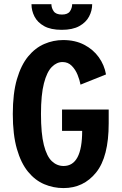

<svg xmlns="http://www.w3.org/2000/svg" viewBox="-20 -900 590 930"><path d="M287.5 11Q238.5 11 194.2 -7.8Q150 -26.5 115.8 -68.2Q81.5 -110 61.8 -178.8Q42 -247.5 42 -348Q42 -448 62 -516.5Q82 -585 116.5 -626.8Q151 -668.5 194.8 -687.2Q238.5 -706 286 -706Q344 -706 387.8 -683.2Q431.5 -660.5 458.5 -622.8Q485.5 -585 493.5 -539.5L370 -490Q366 -512 355.8 -537.5Q345.5 -563 327.5 -581.2Q309.5 -599.5 283 -599.5Q254.5 -599.5 230.8 -575.5Q207 -551.5 192.8 -496.5Q178.5 -441.5 178.5 -348Q178.5 -252.5 192.5 -197.5Q206.5 -142.5 231.2 -119.2Q256 -96 288 -96Q378 -96 378 -266H280.5V-369.5H506.5V-302.5Q506.5 -140.5 445.8 -64.8Q385 11 287.5 11ZM279 -755.5Q226 -755.5 193.8 -773.5Q161.5 -791.5 147 -820Q132.5 -848.5 132.5 -879.5H229Q229 -861.5 240 -845.5Q251 -829.5 280 -829.5Q308.5 -829.5 319 -845.5Q329.5 -861.5 329.5 -879.5H426.5Q426.5 -848.5 411.5 -820Q396.5 -791.5 364 -773.5Q331.5 -755.5 279 -755.5Z"/></svg>

Font: Trispace SemiCondensed SemiBold
Style: Regular
Weight: 600
Width: 4
Designer: Tyler Finck
Foundry: Etcetera Type Company
Version: Version 1.210; ttfautohint (v1.8.3)